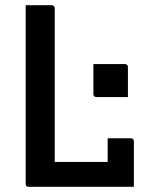

<svg xmlns="http://www.w3.org/2000/svg" viewBox="-20 -720 590 740"><path d="M340 -473Q361 -473 381 -473Q401 -473 421.5 -473Q442 -473 462 -473Q467 -473 470 -470Q473 -467 473 -462V-346Q453 -346 432.5 -346Q412 -346 392 -346Q372 -346 351 -346Q346 -346 343 -349Q340 -352 340 -357ZM90 0Q87 0 85 -1Q83 -2 81.5 -3.5Q80 -5 79.5 -6.5Q79 -8 79 -11Q79 -91 79 -172.5Q79 -254 79 -332.5Q79 -411 79 -482Q79 -553 79 -611Q79 -633 79 -655.5Q79 -678 79 -700Q104 -700 129 -700Q154 -700 180 -700Q183 -700 185 -698.5Q187 -697 189 -694.5Q191 -692 191 -689Q191 -615 191 -541Q191 -467 191 -392.5Q191 -318 191 -244Q191 -170 191 -96H414Q434 -96 448 -90.5Q462 -85 471.5 -72.5Q481 -60 486.5 -42Q492 -24 496 0ZM395 -187Q411 -187 425.5 -187Q440 -187 454.5 -187Q469 -187 485 -187Q488 -187 490.5 -185.5Q493 -184 494.5 -181.5Q496 -179 496 -176Q496 -158 496 -135.5Q496 -113 496 -88.5Q496 -64 496 -41.5Q496 -19 496 0Q457 -3 435 -13Q413 -23 404 -40.5Q395 -58 395 -82Q395 -98 395 -116.5Q395 -135 395 -153.5Q395 -172 395 -187Z"/></svg>

Font: Recursive Medium
Style: Regular
Weight: 500
Version: Version 1.085